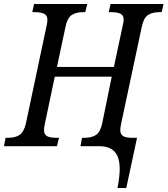

<svg xmlns="http://www.w3.org/2000/svg" viewBox="-39 -734 841 964"><path d="M562 115Q562 55 536.5 27.5Q511 0 458 0H365L373 -42H385Q421 -42 443 -56.5Q465 -71 474 -114L522 -349H236L186 -111Q182 -93 182 -81Q182 -58 198 -50Q214 -42 245 -42H257L247 0H-19L-11 -42H1Q37 -42 59 -56.5Q81 -71 91 -114L195 -605Q199 -623 199 -634Q199 -657 182.5 -665Q166 -673 135 -673H123L132 -714H399L389 -673H378Q343 -673 321 -658.5Q299 -644 290 -600L247 -398H533L577 -605Q582 -625 582 -634Q582 -657 566 -665Q550 -673 519 -673H507L516 -714H782L773 -673H762Q726 -673 704 -658.5Q682 -644 673 -600L569 -112Q565 -92 565 -81Q565 -59 579.5 -50.5Q594 -42 626 -42H649L595 210H551Q562 152 562 115Z"/></svg>

Font: Noto Serif Narrow
Style: Italic
Weight: 400
Width: 4
Italic angle: -12°
Designer: Monotype Design Team
Foundry: Monotype Imaging Inc.
Version: Version 1.001